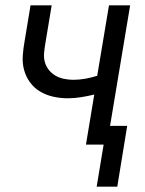

<svg xmlns="http://www.w3.org/2000/svg" viewBox="-20 -540 540 717"><path d="M341 157 367 0H301L332 -187Q308 -181 282.5 -177Q257 -173 233 -173Q205 -173 178.5 -179Q152 -185 130 -198Q108 -211 92.5 -232Q77 -253 70 -278.5Q63 -304 65 -332Q67 -360 72 -387L94 -520H173L149 -376Q146 -358 144.5 -340.5Q143 -323 148 -306.5Q153 -290 163.5 -277.5Q174 -265 188 -257Q202 -249 219.5 -245.5Q237 -242 254 -242Q276 -242 298.5 -246Q321 -250 343 -257L387 -520H466L391 -70H455L418 157Z"/></svg>

Font: Iosevka SS18
Style: Italic
Weight: 400
Italic angle: -9°
Monospace: yes
Designer: Belleve Invis
Foundry: Belleve Invis
Version: Version 25.1.1; ttfautohint (v1.8.4)